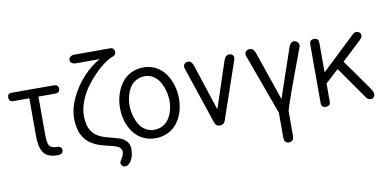

<svg xmlns="http://www.w3.org/2000/svg" viewBox="-89 -1050 3191 1561"><g transform="rotate(-10 1507.0 -270.0)"><path d="M30.8 -556.2H378.9Q418.9 -556.2 418.9 -522Q418.9 -487.8 380.9 -487.8H242.2V-179.2Q242.2 -152.3 243.4 -135.5Q244.6 -118.7 248.8 -102.5Q252.9 -86.4 260.7 -77.9Q268.6 -69.3 281.7 -64.2Q294.9 -59.1 314 -59.1Q358.9 -59.1 358.9 -25.9Q358.9 8.8 314 8.8Q270 8.8 240.5 -3.7Q210.9 -16.1 195.3 -41.7Q179.7 -67.4 173.3 -99.9Q167 -132.3 167 -179.2V-486.8H36.1Q-1 -486.8 -1 -522.9Q-1 -556.2 30.8 -556.2Z M837.4 193.8Q824.2 193.8 814.5 183.3Q804.7 172.9 804.7 160.2Q804.7 157.7 805.4 154.8Q806.2 151.9 807.9 148.4Q809.6 145 811 142.3Q812.5 139.6 815.2 135Q817.9 130.4 819.3 127.9Q839.4 94.7 839.4 71.8Q839.4 59.6 833.3 49.8Q827.1 40 819.8 34.2Q812.5 28.3 795.7 22.2Q778.8 16.1 768.6 13.4Q758.3 10.7 734.4 4.9Q711.9 -0.5 699.2 -3.7Q686.5 -6.8 663.8 -14.2Q641.1 -21.5 627.4 -28.3Q613.8 -35.2 594 -47.4Q574.2 -59.6 562 -72.8Q549.8 -85.9 536.1 -105.5Q522.5 -125 514.6 -147.5Q506.8 -169.9 501.7 -199.7Q496.6 -229.5 496.6 -264.2Q496.6 -342.3 537.8 -429.9Q579.1 -517.6 645.3 -589.4Q711.4 -661.1 785.6 -701.2H590.3Q569.8 -701.2 556.2 -710.2Q542.5 -719.2 542.5 -735.8Q542.5 -753.9 556.2 -763.4Q569.8 -772.9 590.3 -772.9H881.3Q919.4 -772.9 919.4 -737.8Q919.4 -721.7 910.9 -713.1Q902.3 -704.6 883.8 -699.2Q856.9 -689 819.1 -661.6Q781.2 -634.3 739.3 -591.3Q697.3 -548.3 661.4 -498.5Q625.5 -448.7 602.1 -387.5Q578.6 -326.2 578.6 -269Q578.6 -242.2 582.5 -218.8Q586.4 -195.3 592 -177.7Q597.7 -160.2 608.4 -144.8Q619.1 -129.4 628.2 -119.1Q637.2 -108.9 653.1 -99.1Q668.9 -89.4 679.7 -84Q690.4 -78.6 709.7 -72.3Q729 -65.9 739.5 -63.2Q750 -60.5 770.5 -55.2Q814.5 -43.9 837.4 -36.1Q912.6 -7.3 912.6 64.9Q912.6 94.7 904.3 123.5Q896 152.3 878.2 173.1Q860.4 193.8 837.4 193.8Z M1122.1 11.2Q1075.2 11.2 1035.4 -4.9Q995.6 -21 967 -48.8Q938.5 -76.7 918.5 -113.8Q898.4 -150.9 888.7 -193.4Q878.9 -235.8 878.9 -280.8Q878.9 -337.4 894.8 -389.4Q910.6 -441.4 940.2 -482.7Q969.7 -523.9 1016.8 -548.6Q1064 -573.2 1122.1 -573.2Q1180.2 -573.2 1227.3 -547.6Q1274.4 -522 1303.7 -479.2Q1333 -436.5 1348.9 -383.8Q1364.7 -331.1 1364.7 -273.9Q1364.7 -216.8 1348.9 -166Q1333 -115.2 1303.5 -75.4Q1273.9 -35.6 1226.8 -12.2Q1179.7 11.2 1122.1 11.2ZM1122.1 -501Q1081.1 -501 1048.8 -482.7Q1016.6 -464.4 997.6 -433.6Q978.5 -402.8 968.8 -365.7Q959 -328.6 959 -288.1Q959 -248 968.8 -208.7Q978.5 -169.4 997.6 -135Q1016.6 -100.6 1049.1 -79.3Q1081.5 -58.1 1122.1 -58.1Q1162.6 -58.1 1194.8 -75.9Q1227.1 -93.8 1246.3 -123.8Q1265.6 -153.8 1275.6 -190.7Q1285.6 -227.5 1285.6 -268.1Q1285.6 -307.6 1275.4 -347.4Q1265.1 -387.2 1246.1 -422.1Q1227.1 -457 1194.6 -479Q1162.1 -501 1122.1 -501Z M1532.7 -512.2 1656.7 -132.8 1782.7 -513.2Q1797.4 -556.2 1828.6 -556.2Q1845.2 -556.2 1855 -547.1Q1864.7 -538.1 1864.7 -521Q1864.7 -512.2 1861.8 -504.9L1698.7 -29.8Q1688.5 0 1653.8 0Q1623 0 1612.8 -29.8L1453.6 -503.9Q1450.7 -512.7 1450.7 -521Q1450.7 -537.1 1461.4 -546.6Q1472.2 -556.2 1488.8 -556.2Q1518.6 -556.2 1532.7 -512.2Z M2144.5 185.1V-19L1961.4 -521Q1959.5 -526.9 1959.5 -536.1Q1959.5 -549.8 1971.9 -559.8Q1984.4 -569.8 1999.5 -569.8Q2031.7 -569.8 2045.4 -529.8L2184.6 -125L2323.2 -532.2Q2336.9 -569.8 2365.2 -569.8Q2379.9 -569.8 2392.6 -558.3Q2405.3 -546.9 2405.3 -530.8Q2405.3 -522 2403.3 -518.1L2380.4 -456.1Q2245.1 -96.2 2224.6 -19V186Q2224.6 209 2213.9 220.9Q2203.1 232.9 2183.6 232.9Q2144.5 232.9 2144.5 185.1Z M2492.2 -36.1V-522.9Q2492.2 -560.1 2530.3 -560.1Q2567.4 -560.1 2567.4 -522.9V-277.8L2852.1 -546.9Q2862.8 -556.2 2877 -556.2Q2892.6 -556.2 2903.8 -546.6Q2915 -537.1 2915 -522Q2915 -506.8 2894 -485.8L2734.4 -335.9Q2751.5 -312 2817.6 -219.2Q2883.8 -126.5 2918 -77.1Q2934.1 -48.3 2934.1 -35.2Q2934.1 -17.6 2924.6 -7.8Q2915 2 2900.4 2Q2889.2 2 2878.7 -3.9Q2868.2 -9.8 2862.3 -20L2676.3 -285.2L2567.4 -186V-36.1Q2567.4 0 2529.3 0Q2492.2 0 2492.2 -36.1Z"/></g></svg>

Font: BPreplay
Style: Regular
Weight: 400
Designer: Magenta/George Triantafyllakos
Foundry: Magenta/George Triantafyllakos
Version: Version 1.00